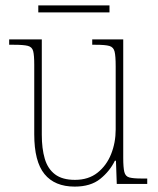

<svg xmlns="http://www.w3.org/2000/svg" viewBox="-20 -682 586 712"><path d="M257 10Q183 10 145 -36.5Q107 -83 107 -184V-442Q107 -477 103 -492.5Q99 -508 83 -512Q67 -516 32 -516H14V-536H135V-182Q135 -131 146 -93.5Q157 -56 184 -35.5Q211 -15 258 -15Q308 -15 341.5 -41.5Q375 -68 392 -110.5Q409 -153 409 -202V-436Q409 -474 405 -490.5Q401 -507 386 -511.5Q371 -516 334 -516H322V-536H437V-97Q437 -61 441 -44.5Q445 -28 459.5 -24Q474 -20 505 -20H526V0H413L410 -86H406Q387 -47 351.5 -18.5Q316 10 257 10ZM122 -636V-662H386V-636Z"/></svg>

Font: Noto Serif Khmer SemiCondensed Thin
Style: Regular
Weight: 250
Width: 4
Designer: Danh Hong and the Monotype Design Team
Foundry: Monotype Imaging Inc.
Version: Version 2.004